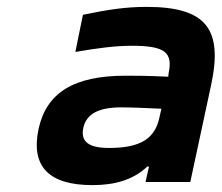

<svg xmlns="http://www.w3.org/2000/svg" viewBox="-20 -529 644 558"><path d="M406 -509C345 -509 293 -501 221 -486L199 -378C262 -389 315 -396 363 -396C459 -396 483 -377 470 -316L469 -306C411 -309 368 -309 345 -309C195 -309 115 -260 92 -154C69 -44 123 9 249 9C313 9 367 -6 408 -45H413L403 0H533L594 -284C628 -445 579 -509 406 -509ZM222 -157C231 -198 266 -217 333 -217C360 -217 407 -215 449 -213L443 -186C430 -128 391 -99 297 -99C238 -99 214 -117 222 -157Z"/></svg>

Font: LT Wave Mono Bold
Style: Italic
Weight: 700
Designer: Daniel Lyons
Version: Version 2.5 (Glyphs App)